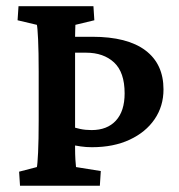

<svg xmlns="http://www.w3.org/2000/svg" viewBox="-20 -593 573 613"><path d="M43.9 0 41 -44.9 97.7 -59.6Q99.6 -66.4 101.6 -106Q103.5 -145.5 103.5 -208V-364.3Q103.5 -427.7 101.6 -467.8Q99.6 -507.8 97.7 -513.7L36.1 -528.3L39.1 -573.2H278.3L281.2 -528.3L220.7 -513.7Q220.7 -508.8 220.2 -498.5Q219.7 -488.3 219.7 -475.6V-442.4L192.4 -475.6H274.4Q386.7 -475.6 444.3 -432.1Q502 -388.7 502 -307.6Q502 -253.9 473.6 -212.4Q445.3 -170.9 394 -147Q342.8 -123 273.4 -123Q254.9 -123 237.8 -125.5Q220.7 -127.9 205.1 -130.9V-190.4Q219.7 -184.6 236.3 -181.2Q252.9 -177.7 272.5 -177.7Q322.3 -177.7 350.1 -208Q377.9 -238.3 377.9 -294.9Q377.9 -362.3 344.2 -393.6Q310.5 -424.8 254.9 -424.8H219.7V-122.1Q219.7 -100.6 220.7 -83.5Q221.7 -66.4 222.7 -59.6L301.8 -46.9L298.8 0Z"/></svg>

Font: Crimson Pro ExtraLight SemiBold
Style: Regular
Weight: 600
Version: Version 1.002